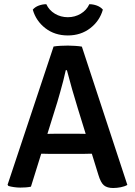

<svg xmlns="http://www.w3.org/2000/svg" viewBox="-20 -910 658 937"><path d="M241.5 -683Q255.5 -685.5 275.8 -686.5Q296 -687.5 311.5 -687.5Q325.5 -687.5 345.8 -686.2Q366 -685 379.5 -682.5L601.5 -7.5Q588.5 0 569.2 3.8Q550 7.5 532 7.5Q503 7.5 487.2 -5.5Q471.5 -18.5 460 -57L360 -380Q346.5 -423 332 -474Q317.5 -525 306.5 -567.5H301Q296 -543.5 288.5 -514.8Q281 -486 273.2 -458.5Q265.5 -431 259.5 -411L131 1Q119.5 3.5 106.2 4.5Q93 5.5 79 5.5Q64 5.5 48.2 3.2Q32.5 1 21 -2.5L17 -8.5ZM234.5 -159Q229.5 -159 216.5 -159.2Q203.5 -159.5 190.2 -159.8Q177 -160 172 -160H113.5L150.5 -256.5H202Q207.5 -256.5 219 -256.8Q230.5 -257 242.2 -257.2Q254 -257.5 259 -257.5H352Q357 -257.5 369 -257.2Q381 -257 393 -256.8Q405 -256.5 410.5 -256.5H463.5L495 -160H436.5Q431 -160 417.8 -159.8Q404.5 -159.5 391.5 -159.2Q378.5 -159 373.5 -159ZM482 -863Q466.5 -808 420.5 -772.5Q374.5 -737 311 -737Q247 -737 201.2 -772.5Q155.5 -808 140 -863Q151 -876 169.2 -882.8Q187.5 -889.5 206 -889.5Q219.5 -860 248 -843Q276.5 -826 311 -826Q345.5 -826 374 -843Q402.5 -860 416 -889.5Q434.5 -889.5 452.8 -882.8Q471 -876 482 -863Z"/></svg>

Font: Signika Medium
Style: Regular
Weight: 500
Designer: Anna Giedry
Foundry: Anna Giedry
Version: Version 2.000